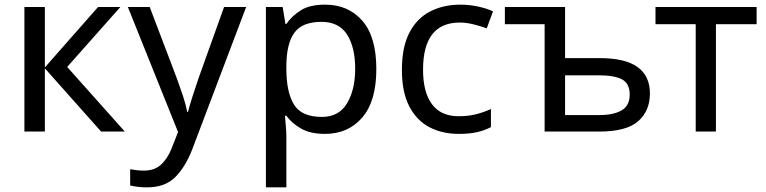

<svg xmlns="http://www.w3.org/2000/svg" viewBox="-20 -566 3296 826"><path d="M85 -536H173V-276L402 -536H498L269 -278L517 0H415L173 -272V0H85Z M530 -536H624L740 -231Q755 -190 767 -154Q779 -118 785 -85H789Q795 -110 808 -150.5Q821 -191 835 -232L944 -536H1039L808 74Q779 150 735 195Q691 240 613 240Q589 240 571 237.5Q553 235 540 232V162Q551 164 566.5 166Q582 168 599 168Q645 168 673 142Q701 116 718 73L746 2Z M1124 -536H1196L1208 -463H1212Q1236 -498 1274.5 -522Q1313 -546 1379 -546Q1478 -546 1538.5 -477Q1599 -408 1599 -269Q1599 -131 1538.5 -60.5Q1478 10 1378 10Q1315 10 1275 -13Q1235 -36 1212 -68H1206Q1207 -51 1209.5 -25Q1212 1 1212 20V240H1124ZM1212 -286V-269Q1212 -170 1244.5 -116.5Q1277 -63 1365 -63Q1438 -63 1473 -121.5Q1508 -180 1508 -270Q1508 -363 1473 -417.5Q1438 -472 1363 -472Q1281 -472 1247 -426Q1213 -380 1212 -286Z M1954 10Q1882 10 1827 -19Q1772 -48 1740.5 -109Q1709 -170 1709 -265Q1709 -364 1741.5 -426Q1774 -488 1831 -517Q1888 -546 1960 -546Q2000 -546 2038.5 -537.5Q2077 -529 2101 -517L2074 -444Q2050 -453 2018 -461Q1986 -469 1958 -469Q1800 -469 1800 -266Q1800 -169 1838.5 -117.5Q1877 -66 1953 -66Q1996 -66 2030 -75Q2064 -84 2092 -97V-19Q2065 -5 2032.5 2.5Q2000 10 1954 10Z M2411 -536V-316H2559Q2670 -316 2723 -277.5Q2776 -239 2776 -164Q2776 -89 2725.5 -44.5Q2675 0 2558 0H2323V-462H2152V-536ZM2411 -242V-71H2559Q2619 -71 2654 -91Q2689 -111 2689 -159Q2689 -207 2656 -224.5Q2623 -242 2556 -242Z M3235 -536V-462H3060V0H2973V-462H2800V-536Z"/></svg>

Font: BC Sans
Style: Regular
Weight: 400
Designer: Monotype Design Team
Province of B.C.
Foundry: Monotype Imaging Inc.
Version: Version 2.000;GOOG;noto-source:20170915:90ef993387c0